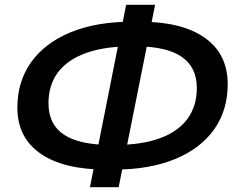

<svg xmlns="http://www.w3.org/2000/svg" viewBox="-20 -748 984 796"><path d="M419 -45Q243 -45 147.5 -111.5Q52 -178 52 -302Q52 -410 109 -490Q166 -570 272.5 -614Q379 -658 527 -658H561Q735 -658 829.5 -591Q924 -524 924 -399Q924 -290 867 -210.5Q810 -131 704.5 -88Q599 -45 455 -45ZM442 -147H456Q566 -147 642 -174.5Q718 -202 757 -255Q796 -308 796 -383Q796 -470 732.5 -513Q669 -556 541 -556H526Q413 -556 336 -528Q259 -500 220 -447.5Q181 -395 181 -320Q181 -232 245.5 -189.5Q310 -147 442 -147ZM353 28 503 -728H623L472 28Z"/></svg>

Font: MOST Montserrat SemiBold
Style: Italic
Weight: 600
Italic angle: -11.3°
Designer: Julieta Ulanovsky
Foundry: Julieta Ulanovsky
Version: Version 8.000;March 11, 2024;FontCreator 15.0.0.2926 64-bit